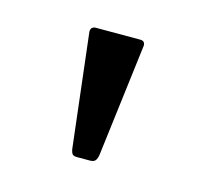

<svg xmlns="http://www.w3.org/2000/svg" viewBox="-48 -794 335 318"><g transform="rotate(15 119.0 -634.5)"><path d="M142 -540Q141 -534 138.5 -530.5Q136 -527 129 -527H107Q101 -527 99 -529.5Q97 -532 96 -537L73 -733Q73 -738 75.5 -740Q78 -742 81 -742H158Q166 -742 166 -734Z"/></g></svg>

Font: Libre Franklin Thin Light
Style: Regular
Weight: 300
Version: Version 3.000